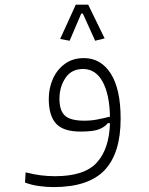

<svg xmlns="http://www.w3.org/2000/svg" viewBox="-20 -571 626 809"><path d="M205.6 217.3Q175.8 217.3 144.3 212.9Q112.8 208.5 85.4 198.2L87.9 155.3Q122.6 164.1 151.9 167.7Q181.2 171.4 212.4 171.4Q336.4 171.4 388.4 113.5Q440.4 55.7 443.4 -52.2L434.1 -51.8Q422.9 -37.1 398.9 -26.9Q375 -16.6 319.3 -16.6Q247.1 -16.6 216.3 -50Q185.5 -83.5 185.5 -154.3Q185.5 -199.7 202.9 -238.8Q220.2 -277.8 253.4 -302Q286.6 -326.2 333.5 -326.2Q404.8 -326.2 446.5 -261.2Q488.3 -196.3 488.3 -70.8Q488.3 74.7 420.7 146Q353 217.3 205.6 217.3ZM443.4 -79.6Q441.4 -174.3 412.1 -227.3Q382.8 -280.3 330.1 -280.3Q281.2 -280.3 255.9 -242.7Q230.5 -205.1 230.5 -154.3Q230.5 -105.5 253.4 -84Q276.4 -62.5 335.4 -62.5Q364.7 -62.5 391.8 -67.9Q418.9 -73.2 443.4 -79.6ZM351.6 -551.3 420.9 -409.2 380.9 -399.4 329.1 -513.7H322.3L273.4 -399.4L233.4 -406.7L299.3 -551.3Z"/></svg>

Font: Cascadia Mono NF ExtraLight
Style: Regular
Weight: 200
Monospace: yes
Designer: Aaron Bell
Foundry: Saja Typeworks
Version: Version 2404.023; ttfautohint (v1.8.4)